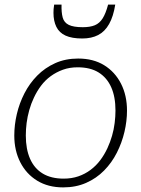

<svg xmlns="http://www.w3.org/2000/svg" viewBox="-20 -801 613 833"><path d="M446 -158Q458 -184 466 -211.5Q474 -239 477.5 -267.5Q481 -296 481 -321Q481 -381 462.5 -422.5Q444 -464 408 -486.5Q372 -509 317 -509Q282 -509 253 -498.5Q224 -488 200 -470.5Q176 -453 158 -429Q140 -405 127 -377Q115 -352 107 -323.5Q99 -295 95.5 -267.5Q92 -240 92 -213Q92 -154 110.5 -112Q129 -70 165.5 -48Q202 -26 256 -26Q291 -26 320 -36Q349 -46 373 -64Q397 -82 415 -106Q433 -130 446 -158ZM42 -213Q42 -259 53 -306Q64 -353 86 -396Q108 -439 141.5 -473Q175 -507 219.5 -527Q264 -547 319 -547Q385 -547 432 -518Q479 -489 505 -438Q531 -387 531 -321Q531 -276 520 -229Q509 -182 487 -138.5Q465 -95 431.5 -61Q398 -27 353.5 -7.5Q309 12 254 12Q189 12 141.5 -17Q94 -46 68 -97Q42 -148 42 -213ZM337 -634Q377 -634 406 -649Q435 -664 453.5 -697Q472 -730 480 -781H449Q439 -743 425.5 -721.5Q412 -700 391.5 -691.5Q371 -683 339 -683Q299 -683 278.5 -693Q258 -703 252 -725Q246 -747 247 -781H215Q213 -770 212.5 -761Q212 -752 212 -745Q212 -710 224.5 -684.5Q237 -659 264.5 -646.5Q292 -634 337 -634Z"/></svg>

Font: Roboto Serif 20pt Thin
Style: Italic
Weight: 250
Italic angle: -10°
Version: Version 1.007